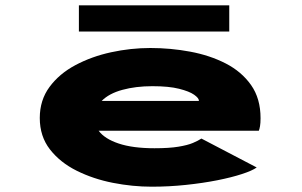

<svg xmlns="http://www.w3.org/2000/svg" viewBox="-20 -693 1140 724"><path d="M552 11Q480 11 406 -3.5Q332 -18 269.2 -49.2Q206.5 -80.5 168.2 -129.8Q130 -179 130 -248Q130 -315.5 166.8 -365.2Q203.5 -415 264.5 -447.5Q325.5 -480 399.2 -496Q473 -512 547 -512Q623.5 -512 697.2 -498.2Q771 -484.5 831 -453.8Q891 -423 926.8 -372.2Q962.5 -321.5 962.5 -247.5Q962.5 -228.5 960.5 -217.2Q958.5 -206 956 -200H352Q374.5 -169.5 427.5 -151.8Q480.5 -134 562.5 -134Q618 -134 652.8 -139.8Q687.5 -145.5 707.5 -154Q727.5 -162.5 739.5 -170.5L948 -61.5Q931.5 -49.5 892.5 -36.8Q853.5 -24 799.2 -13.2Q745 -2.5 681.5 4.2Q618 11 552 11ZM554.5 -368Q492 -368 441.5 -354.2Q391 -340.5 363.5 -312.5H730V-313.5Q730 -323 712 -335.8Q694 -348.5 655.5 -358.2Q617 -368 554.5 -368ZM277.5 -574V-673H844.5V-574Z"/></svg>

Font: Trispace Expanded ExtraBold
Style: Regular
Weight: 800
Width: 7
Designer: Tyler Finck
Foundry: Etcetera Type Company
Version: Version 1.210; ttfautohint (v1.8.3)